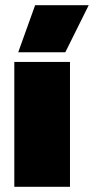

<svg xmlns="http://www.w3.org/2000/svg" viewBox="-20 -718 361 738"><path d="M115 -698H321L231 -517H50ZM35 -480H249V0H35Z"/></svg>

Font: Readiness Black
Style: Regular
Weight: 900
Designer: Katatrad Team
Foundry: CadsonDemak
Version: Version 1.00;April 23, 2019;FontCreator 11.5.0.2425 64-bit; 